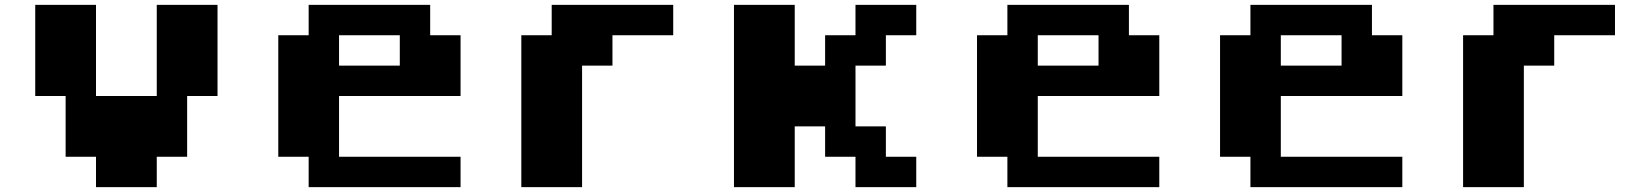

<svg xmlns="http://www.w3.org/2000/svg" viewBox="-20 -770 6790 790"><path d="M125 -750H375V-375H625V-750H875V-375H750V-125H625V0H375V-125H250V-375H125Z M1250 -750H1750V-625H1875V-375H1375V-125H1875V0H1250V-125H1125V-625H1250ZM1375 -625V-500H1625V-625Z M2250 -750H2750V-625H2500V-500H2375V0H2125V-625H2250Z M3000 -750H3250V-500H3375V-625H3500V-750H3750V-625H3625V-500H3500V-250H3625V-125H3750V0H3500V-125H3375V-250H3250V0H3000Z M4125 -750H4625V-625H4750V-375H4250V-125H4750V0H4125V-125H4000V-625H4125ZM4250 -625V-500H4500V-625Z M5125 -750H5625V-625H5750V-375H5250V-125H5750V0H5125V-125H5000V-625H5125ZM5250 -625V-500H5500V-625Z M6125 -750H6625V-625H6375V-500H6250V0H6000V-625H6125Z"/></svg>

Font: Dogica Pixel
Style: Bold
Weight: 700
Designer: Roberto Mocci
Version: Version 001.000